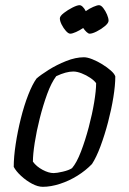

<svg xmlns="http://www.w3.org/2000/svg" viewBox="-20 -721 497 741"><path d="M145 0Q126 0 103.5 -12Q81 -24 61.5 -42Q42 -60 33 -77Q33 -115 40.5 -164.5Q48 -214 60.5 -264Q73 -314 89 -355Q105 -396 121 -418Q137 -432 168 -451.5Q199 -471 235.5 -485.5Q272 -500 304 -500Q317 -500 336 -492.5Q355 -485 374.5 -473Q394 -461 408 -448.5Q422 -436 425 -426Q425 -392 417.5 -345.5Q410 -299 397 -249.5Q384 -200 368 -157Q352 -114 335 -88Q311 -63 279 -43Q247 -23 211.5 -11.5Q176 0 145 0ZM187 -53Q199 -53 222.5 -58.5Q246 -64 258 -72Q276 -93 292.5 -136Q309 -179 322.5 -230Q336 -281 343.5 -326.5Q351 -372 351 -400Q344 -410 328.5 -420.5Q313 -431 295 -438Q277 -445 263 -445Q235 -445 197 -427Q178 -402 162 -358Q146 -314 133.5 -264.5Q121 -215 114 -170Q107 -125 107 -97Q121 -78 144.5 -65.5Q168 -53 187 -53ZM251 -591Q244 -591 234.5 -601.5Q225 -612 218 -626Q211 -640 211 -650Q211 -659 226.5 -671Q242 -683 260 -692Q278 -701 287 -701Q293 -701 299.5 -694.5Q306 -688 311 -678Q325 -688 340 -694.5Q355 -701 362 -701Q370 -701 378.5 -690Q387 -679 393 -665Q399 -651 399 -641Q399 -632 384.5 -620Q370 -608 353 -599.5Q336 -591 326 -591Q321 -591 314 -597.5Q307 -604 301 -613Q288 -604 273.5 -597.5Q259 -591 251 -591Z"/></svg>

Font: Texturina Extralight
Style: Italic
Weight: 200
Italic angle: -11°
Designer: Guillermo Torres Carreño
Foundry: Omnibus-Type
Version: Version 1.002; ttfautohint (v1.8.3)